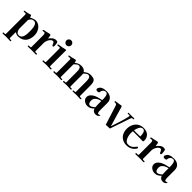

<svg xmlns="http://www.w3.org/2000/svg" viewBox="357 -2418 4254 4254"><g transform="rotate(45 2483.5 -291.5)"><path d="M435 -266Q435 -287 434 -316.5Q433 -346 428.5 -377.5Q424 -409 413.5 -436.5Q403 -464 384 -481Q365 -498 335 -498Q295 -498 269.5 -475Q244 -452 228 -417V-156Q228 -131 237.5 -101.5Q247 -72 267 -51.5Q287 -31 317 -31Q361 -31 385.5 -55.5Q410 -80 420.5 -117Q431 -154 433 -194.5Q435 -235 435 -266ZM572 -280Q572 -199 545 -136.5Q518 -74 462 -38.5Q406 -3 320 -3Q298 -3 271.5 -13.5Q245 -24 227 -35Q227 -13 226.5 9.5Q226 32 227 55V136Q227 145 230.5 154Q234 163 245 163Q253 163 261.5 162.5Q270 162 278 162Q292 162 292 177Q292 193 277 193Q249 193 221 191Q193 189 164 189Q135 189 105 191Q75 193 46 193Q39 193 36 187.5Q33 182 33 177Q33 162 48 162Q56 162 64 162.5Q72 163 79 163Q90 163 95 155.5Q100 148 100 138Q100 -8 100.5 -154.5Q101 -301 101 -447Q101 -458 98 -471Q95 -484 80 -484Q70 -484 60.5 -483Q51 -482 41 -482Q35 -482 27.5 -484.5Q20 -487 20 -495Q20 -501 24 -504Q28 -507 33 -508Q44 -512 56 -513Q68 -514 79 -516Q130 -525 177 -540Q181 -542 185 -543.5Q189 -545 193 -545Q200 -545 205.5 -533Q211 -521 214.5 -507Q218 -493 220 -487Q234 -495 260 -505.5Q286 -516 312.5 -524.5Q339 -533 354 -533Q405 -533 445 -511Q485 -489 513.5 -452.5Q542 -416 557 -371Q572 -326 572 -280Z M1051 -419Q1051 -409 1045.5 -400.5Q1040 -392 1029 -392Q1012 -392 1006 -406Q1000 -419 993.5 -436.5Q987 -454 976.5 -467Q966 -480 947 -480Q937 -480 928 -476Q919 -472 911 -466Q879 -444 859.5 -403.5Q840 -363 834 -324V-325Q834 -288 834 -251Q834 -214 834 -177V-54Q834 -37 843.5 -32Q853 -27 866.5 -28.5Q880 -30 891 -30Q905 -30 905 -15Q905 1 889 1Q859 1 829 0Q799 -1 769 -1Q738 -1 707 0.5Q676 2 644 2Q637 2 634 -3.5Q631 -9 631 -14Q631 -29 647 -29Q657 -29 666.5 -28.5Q676 -28 686 -28Q698 -28 702 -36Q706 -44 706 -54Q706 -125 706 -197Q706 -269 706 -340Q706 -359 706 -378Q706 -397 706 -416Q706 -427 704 -442Q702 -457 695.5 -469Q689 -481 674 -481Q664 -481 654.5 -478.5Q645 -476 634 -476Q619 -476 619 -491Q619 -502 630 -506Q644 -511 659 -512.5Q674 -514 688 -517Q701 -520 722 -525.5Q743 -531 763.5 -535.5Q784 -540 795 -540Q810 -540 817 -529Q820 -524 823 -505.5Q826 -487 828 -468Q830 -449 830 -441Q861 -480 899 -512Q937 -544 991 -544Q1005 -544 1020.5 -538.5Q1036 -533 1040 -517Q1045 -498 1048 -468.5Q1051 -439 1051 -419Z M1366 -12Q1366 4 1350 4Q1321 4 1291 1.5Q1261 -1 1231 -1Q1201 -1 1170.5 1.5Q1140 4 1110 4Q1103 4 1100 -1.5Q1097 -7 1097 -12Q1097 -28 1112 -28Q1122 -28 1131 -27Q1140 -26 1149 -26Q1161 -26 1164.5 -34Q1168 -42 1168 -52V-449Q1168 -459 1166 -471.5Q1164 -484 1150 -484Q1137 -484 1123 -482Q1109 -480 1095 -480Q1089 -480 1083.5 -483Q1078 -486 1078 -493Q1078 -506 1091 -510Q1102 -512 1114.5 -513.5Q1127 -515 1138 -516Q1173 -521 1206.5 -528.5Q1240 -536 1274 -544Q1277 -544 1280 -544.5Q1283 -545 1285 -545Q1300 -545 1300 -533Q1300 -413 1299 -292.5Q1298 -172 1298 -52Q1298 -34 1306 -29.5Q1314 -25 1326.5 -26Q1339 -27 1352 -27Q1366 -27 1366 -12ZM1303 -699Q1303 -668 1280.5 -645Q1258 -622 1226 -622Q1195 -622 1172 -645Q1149 -668 1149 -699Q1149 -731 1172 -753.5Q1195 -776 1226 -776Q1258 -776 1280.5 -753.5Q1303 -731 1303 -699Z M2301 -12Q2301 4 2284 4Q2255 4 2226 1.5Q2197 -1 2168 -1Q2139 -1 2109.5 1.5Q2080 4 2050 4Q2044 4 2040.5 -1.5Q2037 -7 2037 -12Q2037 -27 2055 -27Q2063 -27 2071.5 -26.5Q2080 -26 2088 -26Q2100 -26 2102 -33.5Q2104 -41 2104 -51V-348Q2104 -375 2102.5 -407.5Q2101 -440 2090 -465Q2081 -487 2067.5 -495.5Q2054 -504 2031 -504Q2003 -504 1975 -482Q1947 -460 1930 -440Q1934 -420 1934.5 -399.5Q1935 -379 1935 -359Q1935 -282 1935 -205Q1935 -128 1935 -51Q1935 -39 1939.5 -32Q1944 -25 1957 -25Q1964 -25 1970.5 -26Q1977 -27 1984 -27Q1999 -27 1999 -12Q1999 4 1982 4Q1954 4 1925.5 1.5Q1897 -1 1868 -1Q1839 -1 1810 1.5Q1781 4 1752 4Q1745 4 1742 -1.5Q1739 -7 1739 -12Q1739 -23 1748 -25.5Q1757 -28 1768.5 -27Q1780 -26 1786 -26Q1800 -26 1803 -32.5Q1806 -39 1806 -51Q1806 -125 1805.5 -199.5Q1805 -274 1805 -348Q1805 -375 1803.5 -407.5Q1802 -440 1791 -465Q1781 -488 1767 -495Q1753 -502 1729 -502Q1716 -502 1697 -489.5Q1678 -477 1661 -461Q1644 -445 1635 -435Q1635 -339 1635 -243Q1635 -147 1635 -51Q1635 -39 1639.5 -32Q1644 -25 1657 -25Q1664 -25 1671 -26Q1678 -27 1685 -27Q1699 -27 1699 -12Q1699 4 1683 4Q1654 4 1625.5 2Q1597 0 1568 0Q1538 0 1508.5 2Q1479 4 1449 4Q1442 4 1438.5 -1.5Q1435 -7 1435 -12Q1435 -27 1452 -27Q1460 -27 1468.5 -26.5Q1477 -26 1486 -26Q1500 -26 1502.5 -40Q1505 -54 1505 -64Q1505 -159 1505 -254Q1505 -349 1505 -444Q1505 -455 1502 -468Q1499 -481 1483 -481Q1472 -481 1460.5 -479.5Q1449 -478 1438 -478Q1432 -478 1426.5 -481.5Q1421 -485 1421 -492Q1421 -499 1425.5 -502Q1430 -505 1434 -506Q1447 -510 1461 -511Q1475 -512 1488 -514Q1500 -517 1522.5 -523Q1545 -529 1567 -534.5Q1589 -540 1597 -540Q1609 -540 1614 -529Q1621 -518 1624 -503.5Q1627 -489 1631 -476Q1667 -506 1703 -521.5Q1739 -537 1786 -537Q1824 -537 1860.5 -522Q1897 -507 1916 -473Q1951 -504 1989 -522Q2027 -540 2073 -540Q2142 -540 2176 -521Q2210 -502 2221.5 -462.5Q2233 -423 2233 -359Q2233 -282 2233 -205Q2233 -128 2233 -51Q2233 -35 2241.5 -30Q2250 -25 2262.5 -26Q2275 -27 2286 -27Q2301 -27 2301 -12Z M2650 -106Q2647 -153 2646 -200.5Q2645 -248 2646 -296Q2605 -289 2566.5 -270.5Q2528 -252 2503 -221Q2478 -190 2478 -142Q2478 -122 2483.5 -99Q2489 -76 2503.5 -60.5Q2518 -45 2543 -45Q2561 -45 2581 -55.5Q2601 -66 2619.5 -80Q2638 -94 2650 -106ZM2856 -47Q2856 -43 2852.5 -38Q2849 -33 2846 -30Q2815 6 2766 6Q2723 6 2697 -13Q2671 -32 2657 -72Q2625 -38 2588.5 -18Q2552 2 2503 2Q2468 2 2432.5 -13.5Q2397 -29 2373.5 -58Q2350 -87 2350 -125Q2350 -163 2369.5 -192.5Q2389 -222 2419 -243.5Q2449 -265 2480 -279Q2520 -296 2562 -305.5Q2604 -315 2646 -325V-329Q2646 -347 2645.5 -377.5Q2645 -408 2639 -438.5Q2633 -469 2619 -490.5Q2605 -512 2578 -512Q2547 -512 2522.5 -494Q2498 -476 2488 -446Q2486 -437 2485 -428.5Q2484 -420 2482 -411Q2480 -395 2463.5 -389.5Q2447 -384 2433 -384Q2416 -384 2400 -391.5Q2384 -399 2384 -420Q2384 -428 2386.5 -434.5Q2389 -441 2392 -448Q2408 -486 2440 -504Q2472 -522 2510.5 -528Q2549 -534 2584 -534Q2666 -534 2719 -490Q2772 -446 2772 -360V-209Q2771 -181 2771.5 -151.5Q2772 -122 2774 -93Q2776 -76 2782 -60.5Q2788 -45 2809 -45Q2823 -45 2832.5 -51Q2842 -57 2850 -57Q2854 -57 2855 -53Q2856 -49 2856 -47Z M3443 -525Q3443 -517 3437.5 -514Q3432 -511 3424 -511Q3420 -511 3415 -511Q3410 -511 3408 -511Q3389 -511 3381 -493Q3377 -483 3373 -471Q3369 -459 3365 -448Q3328 -335 3289 -223.5Q3250 -112 3212 1L3088 6Q3064 -68 3040.5 -142.5Q3017 -217 2993 -292Q2980 -333 2967.5 -374Q2955 -415 2941 -455Q2931 -480 2915.5 -483.5Q2900 -487 2877 -487Q2862 -487 2862 -501Q2862 -509 2865 -512Q2868 -515 2875 -516Q2885 -518 2896.5 -519.5Q2908 -521 2918 -522Q2940 -525 2961.5 -528.5Q2983 -532 3005 -535Q3012 -537 3018.5 -538Q3025 -539 3032 -539Q3046 -539 3051 -526Q3056 -514 3059.5 -501Q3063 -488 3067 -475L3098 -368Q3121 -289 3144.5 -209.5Q3168 -130 3191 -50Q3227 -157 3261.5 -264.5Q3296 -372 3320 -482Q3321 -487 3321.5 -491.5Q3322 -496 3322 -501Q3322 -510 3315 -511.5Q3308 -513 3301 -513H3266Q3258 -513 3253.5 -515Q3249 -517 3249 -527Q3249 -532 3253 -535.5Q3257 -539 3261 -539Q3285 -539 3309 -538.5Q3333 -538 3357 -538Q3375 -538 3392.5 -539Q3410 -540 3428 -540Q3434 -540 3438.5 -535.5Q3443 -531 3443 -525Z M3812 -351Q3812 -371 3810 -399Q3808 -427 3800.5 -453.5Q3793 -480 3777 -498Q3761 -516 3733 -516Q3706 -516 3685.5 -498.5Q3665 -481 3651 -454.5Q3637 -428 3629 -399.5Q3621 -371 3617 -349Q3634 -349 3650.5 -348.5Q3667 -348 3683 -348Q3748 -348 3812 -351ZM3956 -130Q3956 -127 3954.5 -121.5Q3953 -116 3951 -113Q3944 -97 3925 -76.5Q3906 -56 3891 -45Q3824 6 3736 6Q3657 6 3599 -27.5Q3541 -61 3510 -121Q3479 -181 3479 -259Q3479 -337 3509.5 -400.5Q3540 -464 3597.5 -501.5Q3655 -539 3736 -539Q3829 -539 3885 -488Q3941 -437 3941 -342Q3941 -316 3917 -316Q3873 -316 3829 -317Q3785 -318 3741 -318Q3709 -318 3677 -318Q3645 -318 3613 -317Q3610 -287 3610 -256Q3610 -228 3617.5 -190Q3625 -152 3640.5 -116Q3656 -80 3681 -56.5Q3706 -33 3742 -33Q3787 -33 3817.5 -46Q3848 -59 3872 -83Q3896 -107 3921 -140Q3924 -144 3927.5 -146.5Q3931 -149 3936 -149Q3943 -149 3949.5 -143.5Q3956 -138 3956 -130Z M4422 -419Q4422 -409 4416.5 -400.5Q4411 -392 4400 -392Q4383 -392 4377 -406Q4371 -419 4364.5 -436.5Q4358 -454 4347.5 -467Q4337 -480 4318 -480Q4308 -480 4299 -476Q4290 -472 4282 -466Q4250 -444 4230.5 -403.5Q4211 -363 4205 -324V-325Q4205 -288 4205 -251Q4205 -214 4205 -177V-54Q4205 -37 4214.5 -32Q4224 -27 4237.5 -28.5Q4251 -30 4262 -30Q4276 -30 4276 -15Q4276 1 4260 1Q4230 1 4200 0Q4170 -1 4140 -1Q4109 -1 4078 0.5Q4047 2 4015 2Q4008 2 4005 -3.5Q4002 -9 4002 -14Q4002 -29 4018 -29Q4028 -29 4037.5 -28.5Q4047 -28 4057 -28Q4069 -28 4073 -36Q4077 -44 4077 -54Q4077 -125 4077 -197Q4077 -269 4077 -340Q4077 -359 4077 -378Q4077 -397 4077 -416Q4077 -427 4075 -442Q4073 -457 4066.5 -469Q4060 -481 4045 -481Q4035 -481 4025.5 -478.5Q4016 -476 4005 -476Q3990 -476 3990 -491Q3990 -502 4001 -506Q4015 -511 4030 -512.5Q4045 -514 4059 -517Q4072 -520 4093 -525.5Q4114 -531 4134.5 -535.5Q4155 -540 4166 -540Q4181 -540 4188 -529Q4191 -524 4194 -505.5Q4197 -487 4199 -468Q4201 -449 4201 -441Q4232 -480 4270 -512Q4308 -544 4362 -544Q4376 -544 4391.5 -538.5Q4407 -533 4411 -517Q4416 -498 4419 -468.5Q4422 -439 4422 -419Z M4757 -106Q4754 -153 4753 -200.5Q4752 -248 4753 -296Q4712 -289 4673.5 -270.5Q4635 -252 4610 -221Q4585 -190 4585 -142Q4585 -122 4590.5 -99Q4596 -76 4610.5 -60.5Q4625 -45 4650 -45Q4668 -45 4688 -55.5Q4708 -66 4726.5 -80Q4745 -94 4757 -106ZM4963 -47Q4963 -43 4959.5 -38Q4956 -33 4953 -30Q4922 6 4873 6Q4830 6 4804 -13Q4778 -32 4764 -72Q4732 -38 4695.5 -18Q4659 2 4610 2Q4575 2 4539.5 -13.5Q4504 -29 4480.5 -58Q4457 -87 4457 -125Q4457 -163 4476.5 -192.5Q4496 -222 4526 -243.5Q4556 -265 4587 -279Q4627 -296 4669 -305.5Q4711 -315 4753 -325V-329Q4753 -347 4752.5 -377.5Q4752 -408 4746 -438.5Q4740 -469 4726 -490.5Q4712 -512 4685 -512Q4654 -512 4629.5 -494Q4605 -476 4595 -446Q4593 -437 4592 -428.5Q4591 -420 4589 -411Q4587 -395 4570.5 -389.5Q4554 -384 4540 -384Q4523 -384 4507 -391.5Q4491 -399 4491 -420Q4491 -428 4493.5 -434.5Q4496 -441 4499 -448Q4515 -486 4547 -504Q4579 -522 4617.5 -528Q4656 -534 4691 -534Q4773 -534 4826 -490Q4879 -446 4879 -360V-209Q4878 -181 4878.5 -151.5Q4879 -122 4881 -93Q4883 -76 4889 -60.5Q4895 -45 4916 -45Q4930 -45 4939.5 -51Q4949 -57 4957 -57Q4961 -57 4962 -53Q4963 -49 4963 -47Z"/></g></svg>

Font: Kaisei Opti
Style: Bold
Weight: 700
Designer: Font-Kai, 金井和夫
Foundry: KAZUO KANAI
Version: Version 5.003